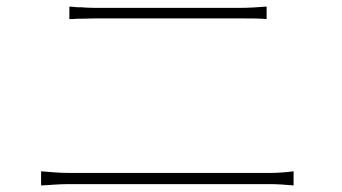

<svg xmlns="http://www.w3.org/2000/svg" viewBox="-20 -645 1040 584"><path d="M791 -625C765 -623 737 -621 705 -621H271C253 -621 239 -622 225 -623H215C208 -624 200 -624 191 -625V-587C200 -587 208 -587 215 -588H225C239 -588 253 -589 271 -589H715C742 -589 768 -589 791 -587V-625ZM873 -124C849 -121 827 -119 801 -119H189C156 -119 134 -122 105 -124V-81C134 -82 156 -85 189 -85H801C825 -85 849 -83 873 -81V-124Z"/></svg>

Font: Glow Sans SC Normal ExtraLight
Style: Regular
Weight: 200
Designer: Ryoko NISHIZUKA (kana, bopomofo & ideographs); Paul D. Hunt (Latin, Greek & Cyrillic); Sandoll Communications, Soo-young
Version: Version 0.93